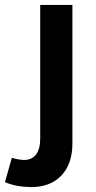

<svg xmlns="http://www.w3.org/2000/svg" viewBox="-81 -555 385 774"><path d="M-33.2 81.1Q-10.3 88.4 13.2 89.8Q46.4 90.8 63.7 68.6Q81.1 46.4 81.1 2.9V-535.2H210.9V22.9Q210.9 106.4 165.8 153.3Q120.6 200.2 41 199.2Q-18.1 197.8 -61 179.2Z"/></svg>

Font: Montserrat-Arabic Medium
Style: Regular
Weight: 500
Designer: Mohamed Gaber
Foundry: Kief Type Foundry
Version: Version 5.008;PS 005.008;hotconv 1.0.88;makeotf.lib2.5.64775